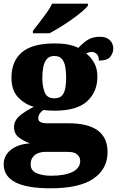

<svg xmlns="http://www.w3.org/2000/svg" viewBox="-34 -786 633 1039"><path d="M239 233Q-14 233 -14 103Q-14 56 24.5 25Q63 -6 128 -10Q97 -21 69.5 -41Q42 -61 42 -98Q42 -133 71.5 -158.5Q101 -184 149 -208Q99 -222 63.5 -260Q28 -298 28 -366Q28 -455 84.5 -503Q141 -551 262 -551Q302 -551 332 -545.5Q362 -540 390 -527Q415 -554 441 -570.5Q467 -587 507 -587Q542 -587 560.5 -568.5Q579 -550 579 -524Q579 -498 562 -478Q545 -458 501 -458Q501 -485 488 -495Q475 -505 465 -505Q454 -505 446 -502Q438 -499 432 -497Q458 -477 475.5 -446Q493 -415 493 -371Q493 -289 437.5 -238Q382 -187 262 -187Q252 -187 232 -188Q212 -189 204 -191Q194 -188 183.5 -174.5Q173 -161 173 -146Q173 -131 186 -125Q199 -119 216 -119H336Q548 -119 548 37Q548 128 472 180.5Q396 233 239 233ZM260 -254Q288 -254 301.5 -269Q315 -284 319.5 -309.5Q324 -335 324 -365Q324 -396 319.5 -423Q315 -450 301.5 -466.5Q288 -483 260 -483Q233 -483 219 -466Q205 -449 200 -422Q195 -395 195 -364Q195 -320 207.5 -287Q220 -254 260 -254ZM242 165Q316 165 358 144.5Q400 124 400 84Q400 65 384.5 50.5Q369 36 335 36H206Q192 36 174.5 42Q157 48 144.5 63Q132 78 132 104Q132 138 165 151.5Q198 165 242 165ZM144 -619Q159 -638 179 -664Q199 -690 218.5 -717Q238 -744 248 -766H442V-756Q433 -743 409.5 -723Q386 -703 355 -681Q324 -659 292 -639.5Q260 -620 234 -606H144Z"/></svg>

Font: Noto Serif Black
Style: Regular
Weight: 900
Designer: Monotype Design Team
Foundry: Monotype Imaging Inc.
Version: Version 2.014; ttfautohint (v1.8.4.7-5d5b)